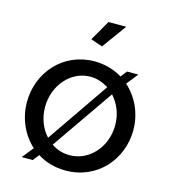

<svg xmlns="http://www.w3.org/2000/svg" viewBox="-110 -819 819 919"><g transform="rotate(15 299.5 -360.0)"><path d="M402 -730H314L256 -629L314 -609ZM135 2 159 -29C200 -3 247 10 299 10C456 10 563 -116 563 -260C563 -341 529 -416 472 -467L517 -524H461L437 -493C398 -517 351 -531 299 -531C144 -531 36 -406 36 -260C36 -179 69 -105 125 -54L80 2ZM299 -66C265 -66 235 -75 208 -94L420 -400C452 -365 473 -317 473 -261C473 -152 395 -66 299 -66ZM126 -259C126 -367 203 -455 299 -455C332 -455 362 -444 389 -427L178 -120C146 -155 126 -203 126 -259Z"/></g></svg>

Font: Raleway Med
Style: Regular
Weight: 500
Designer: Matt McInerney, Pablo Impallari, Rodrigo Fuenzalida
Foundry: Matt McInerney, Pablo Impallari, Rodrigo Fuenzalida
Version: Version 3.00 July 28, 2015